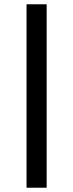

<svg xmlns="http://www.w3.org/2000/svg" viewBox="-20 -751 342 897"><path d="M198 126H104V-731H198Z"/></svg>

Font: Maitree Medium
Style: Regular
Weight: 500
Designer: CadsonDemak Team
Foundry: CadsonDemak
Version: Version 1.010